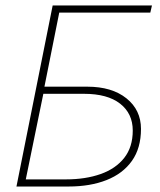

<svg xmlns="http://www.w3.org/2000/svg" viewBox="-20 -680 582 700"><path d="M40 0 172 -660H534L528 -634H196L142 -364H298Q388 -364 441 -321.5Q494 -279 494 -210Q494 -140 461 -93.5Q428 -47 368.5 -23.5Q309 0 230 0ZM74 -26H220Q292 -26 347 -45.5Q402 -65 433 -104.5Q464 -144 464 -204Q464 -266 418 -302Q372 -338 286 -338H138Z"/></svg>

Font: Source Sans 3
Style: Italic
Weight: 200
Italic angle: -11°
Designer: Paul D. Hunt
Foundry: Adobe
Version: Version 3.046;hotconv 1.0.118;makeotfexe 2.5.65603